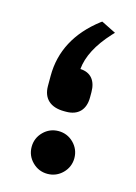

<svg xmlns="http://www.w3.org/2000/svg" viewBox="-89 -585 452 636"><g transform="rotate(15 137.0 -267.0)"><path d="M143.6 -214.8C184.6 -214.8 208 -238.8 208 -281.2V-299.3C208 -338.9 188.5 -362.3 152.8 -363.8C156.7 -407.2 180.2 -452.6 223.6 -500L232.4 -509.3L220.7 -515.1L187.5 -531.7L182.1 -534.2L177.2 -530.8C101.6 -472.7 63.5 -400.9 63.5 -316.4V-281.7C63.5 -238.8 89.8 -214.8 136.7 -214.8ZM85 -21.5C99.1 -7.3 116.7 0 136.7 0C156.7 0 174.3 -7.3 188.5 -21.5C202.6 -35.6 210 -53.2 210 -73.2C210 -93.3 202.6 -110.8 188.5 -125C174.3 -139.2 156.7 -146.5 136.7 -146.5C116.7 -146.5 99.1 -139.2 85 -125C70.8 -110.8 63.5 -93.3 63.5 -73.2C63.5 -53.2 70.8 -35.6 85 -21.5Z"/></g></svg>

Font: Samim Medium
Style: Regular
Weight: 500
Foundry: DejaVu fonts team - Redesigned by Saber Rastikerdar
Version: Version 4.0.5